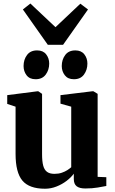

<svg xmlns="http://www.w3.org/2000/svg" viewBox="-20 -1086 666 1116"><path d="M476 9.5Q442 9.5 425.5 -3.5Q409 -16.5 409 -45.5V-76.5Q393 -54.5 366.8 -34.5Q340.5 -14.5 308.2 -1.8Q276 11 241.5 11Q150 11 110.2 -36.2Q70.5 -83.5 70.5 -191.5V-466L22 -482V-533L198 -555.5H202.5L224.5 -540.5V-190Q224.5 -148 231.2 -123Q238 -98 253.8 -86.8Q269.5 -75.5 296.5 -75.5Q320.5 -75.5 339.2 -82Q358 -88.5 371.5 -97.2Q385 -106 394 -114V-466L331.5 -483.5V-533L516.5 -555.5H523L547.5 -540.5V-58L598 -56V-5Q579.5 -1.5 548.2 4Q517 9.5 476 9.5ZM186.5 -625.5Q152 -625.5 134.5 -648.5Q117 -671.5 117 -702Q117 -739.5 137 -766.2Q157 -793 195 -793H196Q230.5 -793 248.2 -770.2Q266 -747.5 266 -716.5Q266 -680 246 -652.8Q226 -625.5 187.5 -625.5ZM409 -625.5Q374.5 -625.5 356.8 -648.5Q339 -671.5 339 -702Q339 -739.5 359 -766.2Q379 -793 417.5 -793H418Q452.5 -793 470.2 -770.2Q488 -747.5 488 -716.5Q488 -680 468.2 -652.8Q448.5 -625.5 410 -625.5ZM258 -825.5 113 -1031 156.5 -1065.5 302.5 -928 447 -1064.5 491.5 -1031 346.5 -825.5Z"/></svg>

Font: Merriweather 48pt ExtraBold
Style: Regular
Weight: 800
Version: Version 2.100